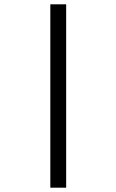

<svg xmlns="http://www.w3.org/2000/svg" viewBox="-20 -720 540 890"><path d="M213.3 150V-700H286.7V150Z"/></svg>

Font: Funnel Display
Style: Regular
Weight: 400
Designer: NORD ID, Kristian Moeller
Foundry: Dicotype
Version: Version 1.000